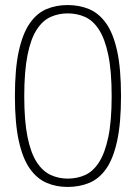

<svg xmlns="http://www.w3.org/2000/svg" viewBox="-20 -730 538 760"><path d="M248 10Q202 10 164 -6.5Q126 -23 98 -62.5Q70 -102 54.5 -172Q39 -242 39 -349Q39 -458 54.5 -528Q70 -598 98 -638Q126 -678 164 -694Q202 -710 248 -710Q294 -710 332.5 -694Q371 -678 399.5 -638.5Q428 -599 443.5 -529Q459 -459 459 -350Q459 -242 443.5 -171.5Q428 -101 400 -61.5Q372 -22 333 -6Q294 10 248 10ZM248 -23Q285 -23 316.5 -37Q348 -51 371.5 -87Q395 -123 408.5 -186.5Q422 -250 422 -349Q422 -449 408.5 -513Q395 -577 371.5 -613Q348 -649 316.5 -663Q285 -677 248 -677Q212 -677 180.5 -663Q149 -649 125.5 -613Q102 -577 89 -512.5Q76 -448 76 -349Q76 -251 89 -187.5Q102 -124 125.5 -88Q149 -52 180.5 -37.5Q212 -23 248 -23Z"/></svg>

Font: Georama SemiCondensed ExtraLight
Style: Regular
Weight: 200
Width: 4
Designer: Jean-Baptiste Levee
Foundry: Production Type
Version: Version 1.000